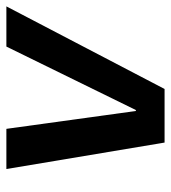

<svg xmlns="http://www.w3.org/2000/svg" viewBox="13 -549 536 602"><g transform="rotate(-90 281.0 -248.0)"><path d="M135 0 52 -496H178L234 -90H237L436 -496H562L303 0Z"/></g></svg>

Font: DM Sans 36pt SemiBold
Style: Italic
Weight: 600
Italic angle: -10°
Designer: Colophon Foundry, Jonny Pinhorn
Foundry: Colophon Foundry
Version: Version 4.004;gftools[0.9.30]